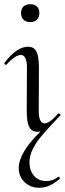

<svg xmlns="http://www.w3.org/2000/svg" viewBox="-23 -617 308 912"><path d="M77 -556Q77 -575 88.5 -586Q100 -597 120 -597Q141 -597 152.5 -586Q164 -575 164 -556Q164 -535 152.5 -523.5Q141 -512 120 -512Q100 -512 88.5 -523.5Q77 -535 77 -556ZM255 -78Q259 -78 262.5 -74.5Q266 -71 264 -69L226 -29Q186 14 166 39Q146 64 131.5 93.5Q117 123 117 155Q117 192 138 217.5Q159 243 198 243Q229 243 253 223L255 222Q258 222 260.5 226Q263 230 261 232Q213 275 164 275Q121 275 93.5 248Q66 221 66 182Q66 108 169 8Q165 9 156 9Q128 9 116 -13.5Q104 -36 104 -89L105 -297Q105 -326 97.5 -341Q90 -356 76 -356Q63 -356 45 -344Q27 -332 8 -310Q7 -309 5 -309Q2 -309 -1 -312.5Q-4 -316 -2 -318Q56 -395 110 -395Q138 -395 149.5 -373.5Q161 -352 162 -299L161 -89Q161 -31 190 -31Q212 -31 253 -77Z"/></svg>

Font: Cormorant Upright
Style: Regular
Weight: 400
Designer: Christian Thalmann (Catharsis Fonts)
Foundry: Catharsis Fonts
Version: Version 3.302